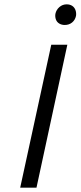

<svg xmlns="http://www.w3.org/2000/svg" viewBox="-20 -864 371 884"><path d="M73 0 216 -658H290L148 0ZM278 -749Q264 -749 253 -755.5Q242 -762 237.5 -774Q233 -786 235 -800Q239 -819 253.5 -831.5Q268 -844 287 -844Q302 -844 312.5 -837Q323 -830 327.5 -817.5Q332 -805 330 -791Q326 -772 312 -760.5Q298 -749 278 -749Z"/></svg>

Font: Ysabeau Infant
Style: Italic
Weight: 400
Italic angle: -12°
Designer: Christian Thalmann (Catharsis Fonts)
Version: Version 2.001;gftools[0.9.30]; featfreeze: ss01,ss02,lnum